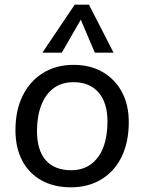

<svg xmlns="http://www.w3.org/2000/svg" viewBox="-20 -793 617 820"><path d="M283 7Q210 7 156.5 -23Q103 -53 74.5 -108Q46 -163 46 -237Q46 -322 77 -384.5Q108 -447 164 -481.5Q220 -516 294 -516Q366 -516 419 -485Q472 -454 501 -399.5Q530 -345 530 -271Q530 -186 499.5 -123.5Q469 -61 413 -27Q357 7 283 7ZM284 -66Q334 -66 369 -92Q404 -118 421.5 -164.5Q439 -211 439 -274Q439 -354 401 -398Q363 -442 294 -442Q243 -442 208.5 -416Q174 -390 156 -343Q138 -296 138 -234Q138 -151 175.5 -108.5Q213 -66 284 -66ZM244 -568H161L299 -773H360L465 -568H385L325 -709Z"/></svg>

Font: Muli Medium
Style: Italic
Weight: 500
Italic angle: -4.541°
Designer: Vernon Adams
Foundry: Vernon Adams
Version: Version 2.100; ttfautohint (v1.8.1.43-b0c9)